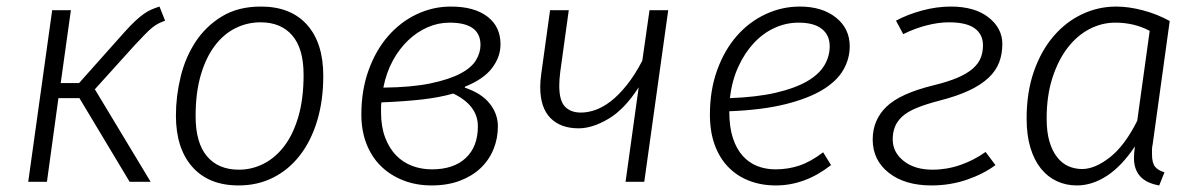

<svg xmlns="http://www.w3.org/2000/svg" viewBox="-20 -554 3665 585"><path d="M196 -523 165 -301H221L360 -457Q378 -477 392 -490Q406 -503 418 -511.5Q430 -520 441.5 -525Q453 -530 466 -534L483 -491Q472 -487 463 -482.5Q454 -478 444 -470Q434 -462 421.5 -449Q409 -436 391 -417L269 -282L439 0H375L222 -255H158L123 0H66L139 -523Z M516 -202Q516 -261 530.5 -320.5Q545 -380 576.5 -427.5Q608 -475 657 -504.5Q706 -534 775 -534Q866 -534 915.5 -478.5Q965 -423 965 -323Q965 -248 946.5 -186.5Q928 -125 894 -81Q860 -37 812.5 -13Q765 11 707 11Q616 11 566 -45.5Q516 -102 516 -202ZM774 -486Q733 -486 697 -468Q661 -450 634 -414Q607 -378 591.5 -324.5Q576 -271 576 -200Q576 -119 610.5 -78Q645 -37 708 -37Q748 -37 784 -55.5Q820 -74 847 -110Q874 -146 889.5 -200Q905 -254 905 -326Q905 -406 870.5 -446Q836 -486 774 -486Z M1396 -287Q1447 -270 1472 -238.5Q1497 -207 1497 -169Q1497 -132 1483.5 -99Q1470 -66 1444 -41.5Q1418 -17 1380.5 -3Q1343 11 1295 11Q1248 11 1208.5 -4.5Q1169 -20 1140.5 -48Q1112 -76 1096.5 -116Q1081 -156 1081 -205Q1081 -279 1103 -340Q1125 -401 1162.5 -444Q1200 -487 1249.5 -510.5Q1299 -534 1354 -534Q1425 -534 1465 -503.5Q1505 -473 1505 -419Q1505 -381 1479.5 -347Q1454 -313 1397 -290ZM1361 -269Q1319 -257 1266.5 -251Q1214 -245 1142 -242Q1141 -234 1141 -227V-212Q1141 -168 1153.5 -135Q1166 -102 1187 -80.5Q1208 -59 1236 -48.5Q1264 -38 1296 -38Q1362 -38 1399 -72.5Q1436 -107 1436 -169Q1436 -233 1361 -269ZM1350 -485Q1315 -485 1283 -471Q1251 -457 1224 -431.5Q1197 -406 1177 -369.5Q1157 -333 1148 -287Q1235 -288 1292 -300Q1349 -312 1383 -330Q1417 -348 1430.5 -371Q1444 -394 1444 -417Q1444 -485 1350 -485Z M2016 -523 1943 0H1886L1926 -288Q1883 -221 1834 -192Q1785 -163 1743 -163Q1688 -163 1657 -194.5Q1626 -226 1626 -289Q1626 -307 1629 -328L1656 -523H1713L1687 -335Q1684 -311 1684 -293Q1684 -247 1701.5 -229Q1719 -211 1750 -211Q1771 -211 1794 -219Q1817 -227 1841 -245.5Q1865 -264 1889.5 -294.5Q1914 -325 1937 -369L1959 -523Z M2569 -413Q2569 -375 2549.5 -341Q2530 -307 2486.5 -280.5Q2443 -254 2373 -236.5Q2303 -219 2202 -215Q2202 -167 2213 -133.5Q2224 -100 2243 -79Q2262 -58 2287.5 -48Q2313 -38 2343 -38Q2381 -38 2415.5 -49.5Q2450 -61 2488 -90L2512 -51Q2433 11 2344 11Q2299 11 2262 -3.5Q2225 -18 2198.5 -45.5Q2172 -73 2157.5 -113Q2143 -153 2143 -205Q2143 -279 2165 -340Q2187 -401 2224.5 -444Q2262 -487 2312 -510.5Q2362 -534 2417 -534Q2485 -534 2527 -500.5Q2569 -467 2569 -413ZM2413 -485Q2375 -485 2340 -469Q2305 -453 2277 -423Q2249 -393 2229.5 -350.5Q2210 -308 2204 -255Q2286 -258 2344 -271.5Q2402 -285 2438.5 -306Q2475 -327 2491.5 -354.5Q2508 -382 2508 -413Q2508 -447 2484 -466Q2460 -485 2413 -485Z M2710 -491Q2745 -510 2789.5 -522Q2834 -534 2877 -534Q2950 -534 2992 -501Q3034 -468 3034 -420Q3034 -390 3024.5 -364.5Q3015 -339 2992.5 -317.5Q2970 -296 2933 -278.5Q2896 -261 2841 -247Q2799 -236 2771.5 -224.5Q2744 -213 2728.5 -198.5Q2713 -184 2706.5 -167Q2700 -150 2700 -129Q2700 -90 2733.5 -63.5Q2767 -37 2821 -37Q2865 -37 2906.5 -51.5Q2948 -66 2983 -91L3013 -51Q2977 -24 2926 -6.5Q2875 11 2818 11Q2737 11 2688 -27.5Q2639 -66 2639 -129Q2639 -188 2680.5 -228.5Q2722 -269 2824 -294Q2869 -305 2898 -317.5Q2927 -330 2944 -345Q2961 -360 2968 -377.5Q2975 -395 2975 -416Q2975 -449 2950 -467.5Q2925 -486 2871 -486Q2839 -486 2802.5 -476.5Q2766 -467 2732 -450Z M3512 11Q3435 -2 3435 -73Q3435 -88 3438 -108Q3398 -48 3353 -18.5Q3308 11 3261 11Q3228 11 3200 -2Q3172 -15 3151.5 -40.5Q3131 -66 3119.5 -104Q3108 -142 3108 -193Q3108 -273 3130 -336Q3152 -399 3189.5 -443Q3227 -487 3276.5 -510.5Q3326 -534 3381 -534Q3419 -534 3462.5 -522.5Q3506 -511 3544 -490L3492 -114Q3490 -106 3490 -98V-84Q3490 -58 3499 -46.5Q3508 -35 3528 -29ZM3277 -39Q3316 -39 3361.5 -74.5Q3407 -110 3445 -186L3483 -460Q3436 -485 3378 -485Q3337 -485 3299.5 -465.5Q3262 -446 3233 -408.5Q3204 -371 3186.5 -316.5Q3169 -262 3169 -193Q3169 -152 3177.5 -123Q3186 -94 3201 -75Q3216 -56 3235.5 -47.5Q3255 -39 3277 -39Z"/></svg>

Font: Glekhifnjqigglhiwekvrgaqftz
Style: Regular
Weight: 300
Italic angle: -8°
Designer: Carrois Corporate & Edenspiekermann
Foundry: Carrois Corporate GbR & Edenspiekermann AG
Version: Version 2.001